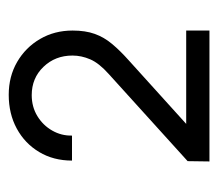

<svg xmlns="http://www.w3.org/2000/svg" viewBox="-50 -720 500 440"><g transform="rotate(-90 200.0 -500.0)"><path d="M50 -270 50.7 -320 250.3 -500.7Q275.3 -523 284 -543.2Q292.7 -563.3 292.7 -584Q292.7 -623.5 266.8 -650.4Q241 -677.3 202 -677.3Q175.2 -677.3 154 -664.4Q132.8 -651.5 120.8 -630.4Q108.7 -609.3 109.3 -585H52Q52 -627.5 71.6 -660.2Q91.2 -693 125.2 -711.5Q159.2 -730 202.7 -730Q244.7 -730 277.9 -710.8Q311.2 -691.5 330.6 -658.3Q350 -625.2 350 -583.7Q350 -554.2 342.3 -532.8Q334.7 -511.5 319.3 -493.2Q304 -474.8 281 -454.3L107 -297L96.7 -323.3H350V-270Z"/></g></svg>

Font: Manrope ExtraLight
Style: Regular
Weight: 200
Designer: Mikhail Sharanda
Foundry: Mikhail Sharanda
Version: Version 4.505